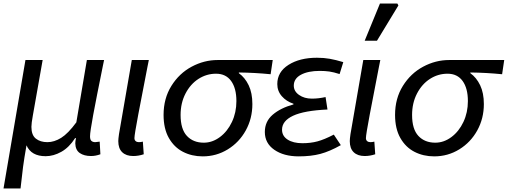

<svg xmlns="http://www.w3.org/2000/svg" viewBox="-29 -878 2893 1094"><path d="M116 -536H214L158 -219Q150 -175 150 -155Q150 -108 175.5 -88Q201 -68 241 -68Q280 -68 319.5 -92.5Q359 -117 406 -181L466 -536H564L557 -502Q520 -320 502 -223Q484 -126 484 -101Q484 -82 492 -75Q500 -68 514 -68Q518 -68 539 -71L543 1Q516 11 490 11Q450 11 425.5 -6Q401 -23 400 -61Q400 -73 404 -91H399Q365 -38 320.5 -13Q276 12 231 12Q149 12 122 -50Q109 23 102.5 72Q96 121 88 196H-9Z M645 -74Q645 -86 649 -114L722 -536H819L811 -496Q781 -343 759 -226.5Q737 -110 737 -91Q737 -80 744 -74Q751 -68 762 -68Q774 -68 785 -71L790 1Q760 11 730 11Q690 11 667.5 -10.5Q645 -32 645 -74Z M903 -223Q903 -317 947.5 -388.5Q992 -460 1063 -498Q1134 -536 1211 -536H1525L1513 -455Q1422 -464 1332 -465V-461Q1367 -436 1388 -392Q1409 -348 1409 -285Q1409 -203 1371.5 -135Q1334 -67 1269 -27Q1204 13 1126 13Q1064 13 1013.5 -13Q963 -39 933 -92Q903 -145 903 -223ZM1318 -302Q1318 -375 1288 -416.5Q1258 -458 1202 -458Q1148 -458 1102 -428.5Q1056 -399 1028 -345Q1000 -291 1000 -223Q1000 -142 1036 -103.5Q1072 -65 1132 -65Q1181 -65 1224 -97Q1267 -129 1292.5 -183Q1318 -237 1318 -302Z M1480 -126Q1480 -186 1525 -224.5Q1570 -263 1643 -283V-287Q1603 -300 1577 -329.5Q1551 -359 1551 -399Q1551 -468 1615 -508.5Q1679 -549 1777 -549Q1816 -549 1850 -543Q1884 -537 1927 -524L1906 -456Q1872 -467 1847.5 -470.5Q1823 -474 1793 -474Q1726 -474 1685.5 -452Q1645 -430 1645 -390Q1645 -358 1675 -337Q1705 -316 1748 -316Q1786 -316 1826 -325L1837 -254Q1704 -248 1641 -218.5Q1578 -189 1578 -139Q1578 -103 1610 -82.5Q1642 -62 1694 -62Q1741 -62 1780 -72.5Q1819 -83 1873 -111L1913 -51Q1849 -15 1796 -1Q1743 13 1673 13Q1588 13 1534 -24.5Q1480 -62 1480 -126Z M1964 -74Q1964 -86 1968 -114L2041 -536H2138L2130 -496Q2100 -343 2078 -226.5Q2056 -110 2056 -91Q2056 -80 2063 -74Q2070 -68 2081 -68Q2093 -68 2104 -71L2109 1Q2079 11 2049 11Q2009 11 1986.5 -10.5Q1964 -32 1964 -74ZM2136 -858H2235L2241 -847L2119 -646H2049Z M2222 -223Q2222 -317 2266.5 -388.5Q2311 -460 2382 -498Q2453 -536 2530 -536H2844L2832 -455Q2741 -464 2651 -465V-461Q2686 -436 2707 -392Q2728 -348 2728 -285Q2728 -203 2690.5 -135Q2653 -67 2588 -27Q2523 13 2445 13Q2383 13 2332.5 -13Q2282 -39 2252 -92Q2222 -145 2222 -223ZM2637 -302Q2637 -375 2607 -416.5Q2577 -458 2521 -458Q2467 -458 2421 -428.5Q2375 -399 2347 -345Q2319 -291 2319 -223Q2319 -142 2355 -103.5Q2391 -65 2451 -65Q2500 -65 2543 -97Q2586 -129 2611.5 -183Q2637 -237 2637 -302Z"/></svg>

Font: Nebula Sans Medium
Style: Regular
Weight: 500
Italic angle: -9°
Designer: Paul D. Hunt for Adobe (as Source Sans)
Foundry: Nebula Entertainment & Broadcasting LLC
Version: Version 1.010